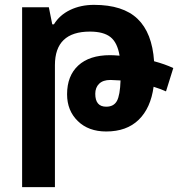

<svg xmlns="http://www.w3.org/2000/svg" viewBox="-20 -531 733 790"><path d="M663 -155Q644 -164 612 -174Q600 -86 550.5 -38Q501 10 417 10Q344 10 300 -33Q256 -76 256 -143Q256 -219 302 -261.5Q348 -304 433 -304Q446 -304 472 -302Q463 -356 434.5 -378.5Q406 -401 350 -401Q206 -401 206 -263V239H71V-501H181L195 -431H202Q225 -469 268.5 -490Q312 -511 367 -511Q486 -511 546 -453.5Q606 -396 614 -279Q659 -267 693 -251ZM476 -200Q446 -202 434 -202Q404 -202 388 -186.5Q372 -171 372 -145Q372 -92 417 -92Q448 -92 461 -115.5Q474 -139 476 -200Z"/></svg>

Font: Noto Sans Armenian SmBd Narrow
Style: Regular
Weight: 600
Width: 4
Designer: Monotype Design team
Foundry: Monotype Imaging Inc.
Version: Version 1.000